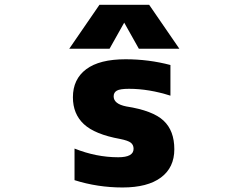

<svg xmlns="http://www.w3.org/2000/svg" viewBox="-20 -788 1040 819"><path d="M484.4 -117.2Q549.8 -117.2 549.8 -153.3Q549.8 -169.9 538.1 -179.2Q526.4 -188.5 492.2 -195.3Q384.8 -214.8 337.9 -258.3Q291 -301.8 291 -373Q291 -450.2 347.7 -492.7Q404.3 -535.2 515.6 -535.2Q614.3 -535.2 707 -510.7V-379.9Q615.2 -409.2 530.3 -409.2Q492.2 -409.2 478.5 -401.4Q464.8 -393.6 464.8 -377Q464.8 -344.7 518.6 -334Q631.8 -316.4 677.7 -273.4Q723.6 -230.5 723.6 -151.4Q723.6 -73.2 666.5 -30.8Q609.4 11.7 502.9 11.7Q396.5 11.7 297.9 -19.5V-154.3Q390.6 -117.2 484.4 -117.2ZM509.8 -691.4 447.3 -580.1H275.4L404.3 -767.6H616.2L745.1 -580.1H572.3Z"/></svg>

Font: Gen Shin Gothic Monospace Heavy
Style: Bold
Weight: 800
Designer: [Source Han Sans]
Ryoko NISHIZUKA  (kana & ideographs); Paul D. Hunt (Latin, Greek & Cyrillic); Wenlong ZHANG  (bopomofo
Version: Version 1.002.20150607